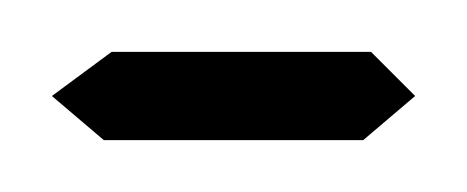

<svg xmlns="http://www.w3.org/2000/svg" viewBox="-40 -54 180 74"><path d="M-20 -17 3 -34H103L120 -17L100 0H0Z"/></svg>

Font: FiraGO UltraLight
Style: Regular
Weight: 200
Designer: bBox Type
Foundry: bBox Type GmbH
Version: Version 1.001